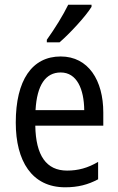

<svg xmlns="http://www.w3.org/2000/svg" viewBox="-20 -786 502 816"><path d="M369 -757V-766H270C248 -721 214 -666 179 -617V-606H233C275 -642 344 -716 369 -757ZM238 -546C116 -546 47 -445 47 -265C47 -102 115 10 257 10C311 10 354 -1 397 -24V-98C353 -72 312 -61 265 -61C177 -61 132 -125 130 -252H419V-308C419 -444 356 -546 238 -546ZM238 -478C307 -478 337 -407 338 -318H131C137 -425 174 -478 238 -478Z"/></svg>

Font: Noto Sans Ethiopic Condensed
Style: Regular
Weight: 400
Width: 3
Designer: Monotype Design Team
Foundry: Monotype Imaging Inc.
Version: Version 2.102